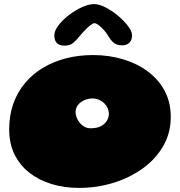

<svg xmlns="http://www.w3.org/2000/svg" viewBox="-20 -866 881 940"><path d="M367.5 54Q295.5 54 233.2 35.2Q171 16.5 124.2 -20Q77.5 -56.5 51.2 -109.8Q25 -163 25 -232.5Q25 -301.5 45.2 -358.5Q65.5 -415.5 102.8 -459.8Q140 -504 191.2 -534.5Q242.5 -565 304.5 -580.8Q366.5 -596.5 436 -596.5Q512.5 -596.5 581 -576.2Q649.5 -556 702.5 -517Q755.5 -478 785.8 -421.8Q816 -365.5 816 -293.5Q816 -214 778.5 -149.8Q741 -85.5 677 -40Q613 5.5 532.8 29.8Q452.5 54 367.5 54ZM423.5 -238Q455.5 -238 475.2 -249Q495 -260 504 -276.2Q513 -292.5 513 -308Q513 -323 507 -336.5Q501 -350 490 -360.8Q479 -371.5 464.2 -377.8Q449.5 -384 432.5 -384Q417 -384 402.2 -379.2Q387.5 -374.5 375.8 -365.8Q364 -357 357 -344.5Q350 -332 350 -317Q350 -303.5 355.5 -289.8Q361 -276 370.8 -264.2Q380.5 -252.5 394 -245.2Q407.5 -238 423.5 -238ZM296 -642.5Q246 -642.5 246 -693Q246 -715 265.8 -741.2Q285.5 -767.5 316.2 -791.2Q347 -815 380.5 -830.5Q414 -846 441 -846Q465 -846 496.8 -829.8Q528.5 -813.5 558 -788.8Q587.5 -764 607 -738.2Q626.5 -712.5 626.5 -693Q626.5 -670 613.5 -657Q600.5 -644 578.5 -644Q551 -644 536 -657.2Q521 -670.5 509 -691.5Q501.5 -704.5 488.8 -718.8Q476 -733 463.2 -742.8Q450.5 -752.5 442.5 -752.5Q435 -752.5 421.5 -741.8Q408 -731 394 -716.2Q380 -701.5 370 -689Q354.5 -669.5 338.5 -656Q322.5 -642.5 296 -642.5Z"/></svg>

Font: Gluten Thin Black
Style: Regular
Weight: 900
Version: Version 1.300